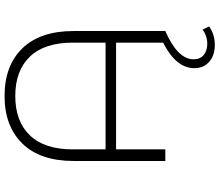

<svg xmlns="http://www.w3.org/2000/svg" viewBox="-80 -665 962 842"><g transform="rotate(-90 401.0 -244.0)"><path d="M686 -401V0H635V-216H167V0H116V-401Q116 -549 192.5 -627Q269 -705 401 -705Q534 -705 610 -627Q686 -549 686 -401ZM635 -262V-406Q635 -530 573.5 -594Q512 -658 401 -658Q290 -658 228.5 -594Q167 -530 167 -406V-262ZM523 127Q523 38 662 -22L686 0Q562 54 562 124Q562 153 581 168.5Q600 184 630 184Q647 184 663.5 178.5Q680 173 692 163L706 192Q672 217 625 217Q579 217 551 192.5Q523 168 523 127Z"/></g></svg>

Font: Montserrat Alternates Light
Style: Regular
Weight: 300
Designer: Julieta Ulanovsky
Foundry: Julieta Ulanovsky
Version: Version 7.200